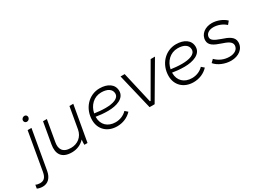

<svg xmlns="http://www.w3.org/2000/svg" viewBox="-132 -1465 3275 2430"><g transform="rotate(-30 1505.5 -250.5)"><path d="M-15 196C58 196 113 146 130 51L230 -520H174L77 37C63 113 31 141 -25 141C-48 141 -70 136 -87 127L-96 179C-73 191 -40 196 -15 196ZM220 -616C243 -616 264 -635 264 -661C264 -681 249 -697 228 -697C204 -697 183 -678 183 -653C183 -632 198 -616 220 -616Z M521 5C595 5 660 -24 707 -75C703 -46 702 -17 703 0H749L841 -520H785L730 -207C712 -109 635 -50 539 -50C414 -50 386 -124 401 -210L455 -520H399L345 -212C323 -85 370 5 521 5Z M1182 6C1264 6 1340 -25 1395 -84L1356 -118C1317 -76 1257 -49 1191 -49C1076 -49 1004 -121 1004 -227V-236C1055 -227 1115 -221 1178 -221C1305 -221 1427 -263 1427 -370C1427 -469 1341 -523 1225 -523C1066 -523 944 -390 944 -220C944 -88 1038 6 1182 6ZM1009 -282C1030 -388 1109 -468 1218 -468C1308 -468 1367 -431 1367 -366C1367 -295 1276 -269 1169 -269C1111 -269 1056 -275 1009 -282Z M1656 0H1730L2035 -520H1972L1707 -62H1697L1592 -520H1532Z M2299 6C2381 6 2457 -25 2512 -84L2473 -118C2434 -76 2374 -49 2308 -49C2193 -49 2121 -121 2121 -227V-236C2172 -227 2232 -221 2295 -221C2422 -221 2544 -263 2544 -370C2544 -469 2458 -523 2342 -523C2183 -523 2061 -390 2061 -220C2061 -88 2155 6 2299 6ZM2126 -282C2147 -388 2226 -468 2335 -468C2425 -468 2484 -431 2484 -366C2484 -295 2393 -269 2286 -269C2228 -269 2173 -275 2126 -282Z M2846 8C2955 8 3041 -53 3041 -151C3041 -230 2967 -263 2872 -294C2780 -326 2746 -351 2746 -389C2746 -441 2795 -473 2859 -473C2921 -473 2988 -448 3036 -404L3072 -448C3023 -496 2942 -528 2868 -528C2769 -528 2688 -469 2688 -377C2688 -305 2755 -274 2844 -244C2920 -219 2982 -194 2982 -140C2981 -81 2927 -46 2853 -46C2775 -46 2707 -76 2655 -129L2615 -90C2664 -31 2757 8 2846 8Z"/></g></svg>

Font: Fixel Display 20240404 Light
Style: Italic
Weight: 300
Italic angle: -10°
Designer: AlfaBravo + MacPaw
Foundry: Kyrylo Tkachov, Marchela Mozhyna, Serhii Makarenko, Maria Weinstein, Zakhar Kryvoshyya
Version: Version 1.211;Glyphs 3.2 (3225)